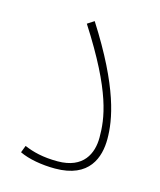

<svg xmlns="http://www.w3.org/2000/svg" viewBox="-76 -491 459 552"><g transform="rotate(15 153.5 -214.5)"><path d="M32 -15C59 -2 99 5 138 5C241 5 262 -62 262 -116C262 -172 247 -265 139 -434L119 -421C231 -247 239 -170 239 -114C239 -67 217 -17 140 -17C96 -17 66 -25 40 -36Z"/></g></svg>

Font: Noto Sans Arabic ExtCond Thin
Style: Regular
Weight: 100
Width: 2
Designer: Monotype Design Team, Nadine Chahine, Nizar Qandah and Khaled Hosny
Foundry: Monotype Imaging Inc.
Version: Version 2.012